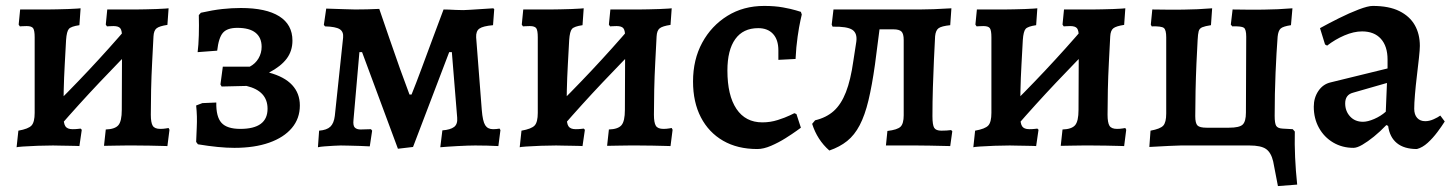

<svg xmlns="http://www.w3.org/2000/svg" viewBox="-20 -491 4897 648"><path d="M180 -63 137 -109Q209 -179 278.5 -253Q348 -327 414 -404L457 -358Q385 -286 315.5 -212.5Q246 -139 180 -63ZM36 6 42 -50Q76 -56 86.5 -67.5Q97 -79 97 -110V-365Q97 -388 92 -395.5Q87 -403 70 -403Q63 -403 55 -402.5Q47 -402 47 -402L43 -408L48 -459Q48 -459 64.5 -459Q81 -459 103 -459Q125 -459 140 -459Q154 -459 173 -459.5Q192 -460 210 -460.5Q228 -461 240 -462Q252 -463 252 -463L248 -406Q220 -402 212.5 -393.5Q205 -385 203 -356Q201 -318 198.5 -273.5Q196 -229 195 -185Q194 -141 194 -104Q194 -75 200.5 -65Q207 -55 225 -55Q235 -55 243.5 -56Q252 -57 252 -57L256 -53L248 2Q248 2 238.5 1.5Q229 1 214 1Q199 1 184 0.5Q169 0 159 0Q136 0 107.5 1Q79 2 58 3.5Q37 5 36 6ZM545 2Q545 2 527.5 1.5Q510 1 484.5 0.5Q459 0 435 0Q423 0 405.5 0Q388 0 370.5 0.5Q353 1 342 1Q331 1 331 1L337 -54Q368 -55 379.5 -68.5Q391 -82 391 -120L392 -365Q392 -388 386 -395.5Q380 -403 363 -403Q357 -403 349 -402.5Q341 -402 341 -402L337 -408L342 -459Q342 -459 359.5 -459Q377 -459 400 -459Q423 -459 438 -459Q452 -459 470.5 -459.5Q489 -460 507.5 -460.5Q526 -461 537.5 -462Q549 -463 549 -463L545 -407Q518 -403 508.5 -395.5Q499 -388 498 -368Q496 -328 493.5 -281Q491 -234 490 -188.5Q489 -143 489 -104Q489 -77 495.5 -66.5Q502 -56 521 -56Q531 -56 540 -57.5Q549 -59 549 -59L552 -53Z M771 8Q720 8 648 -4L642 -12Q643 -40 644 -60Q645 -80 644.5 -98Q644 -116 642 -135L663 -143L710 -145Q709 -97 727.5 -76.5Q746 -56 791 -56Q883 -56 883 -124Q883 -184 812 -201L728 -199L724 -206L732 -266H823Q842 -276 852.5 -294Q863 -312 863 -333Q863 -364 842.5 -380.5Q822 -397 781 -397Q747 -397 732.5 -380.5Q718 -364 713 -320L647 -315Q650 -338 651 -371.5Q652 -405 651 -440L658 -448Q698 -457 730 -460.5Q762 -464 793 -464Q878 -464 922.5 -436Q967 -408 967 -354Q967 -319 947.5 -293Q928 -267 888 -246Q940 -232 966 -204Q992 -176 992 -135Q992 -91 965 -59Q938 -27 888.5 -9.5Q839 8 771 8Z M1323 11 1202 -315H1193L1173 -86Q1171 -67 1177.5 -60.5Q1184 -54 1197 -54Q1202 -54 1214 -54.5Q1226 -55 1232 -55L1236 -50L1228 3Q1214 2 1194.5 1.5Q1175 1 1157 0.5Q1139 0 1130 0Q1121 0 1105.5 1Q1090 2 1075.5 3Q1061 4 1053 6L1057 -50Q1083 -52 1095 -63.5Q1107 -75 1110 -100L1138 -364Q1140 -384 1126.5 -392.5Q1113 -401 1077 -402L1073 -407L1081 -462Q1117 -461 1142 -460Q1167 -459 1179 -459Q1196 -459 1219 -459.5Q1242 -460 1260 -461Q1276 -415 1294 -362Q1312 -309 1330 -259Q1348 -209 1362 -172H1369Q1384 -209 1402.5 -259Q1421 -309 1440.5 -361.5Q1460 -414 1477 -459Q1492 -459 1518.5 -457.5Q1545 -456 1567 -458Q1583 -459 1606 -460.5Q1629 -462 1645 -463L1648 -460L1644 -406Q1610 -403 1598 -394.5Q1586 -386 1587 -365L1606 -120Q1609 -82 1617.5 -68.5Q1626 -55 1644 -55Q1655 -55 1666 -57L1669 -52L1662 2Q1647 1 1624 0.5Q1601 0 1584 0Q1574 0 1558 0.5Q1542 1 1524.5 2Q1507 3 1491.5 4Q1476 5 1466 6L1473 -51Q1500 -53 1512.5 -62.5Q1525 -72 1523 -94L1505 -315H1496L1374 5Z M1878 -63 1835 -109Q1907 -179 1976.5 -253Q2046 -327 2112 -404L2155 -358Q2083 -286 2013.5 -212.5Q1944 -139 1878 -63ZM1734 6 1740 -50Q1774 -56 1784.5 -67.5Q1795 -79 1795 -110V-365Q1795 -388 1790 -395.5Q1785 -403 1768 -403Q1761 -403 1753 -402.5Q1745 -402 1745 -402L1741 -408L1746 -459Q1746 -459 1762.5 -459Q1779 -459 1801 -459Q1823 -459 1838 -459Q1852 -459 1871 -459.5Q1890 -460 1908 -460.5Q1926 -461 1938 -462Q1950 -463 1950 -463L1946 -406Q1918 -402 1910.5 -393.5Q1903 -385 1901 -356Q1899 -318 1896.5 -273.5Q1894 -229 1893 -185Q1892 -141 1892 -104Q1892 -75 1898.5 -65Q1905 -55 1923 -55Q1933 -55 1941.5 -56Q1950 -57 1950 -57L1954 -53L1946 2Q1946 2 1936.5 1.5Q1927 1 1912 1Q1897 1 1882 0.5Q1867 0 1857 0Q1834 0 1805.5 1Q1777 2 1756 3.5Q1735 5 1734 6ZM2243 2Q2243 2 2225.5 1.5Q2208 1 2182.5 0.5Q2157 0 2133 0Q2121 0 2103.5 0Q2086 0 2068.5 0.5Q2051 1 2040 1Q2029 1 2029 1L2035 -54Q2066 -55 2077.5 -68.5Q2089 -82 2089 -120L2090 -365Q2090 -388 2084 -395.5Q2078 -403 2061 -403Q2055 -403 2047 -402.5Q2039 -402 2039 -402L2035 -408L2040 -459Q2040 -459 2057.5 -459Q2075 -459 2098 -459Q2121 -459 2136 -459Q2150 -459 2168.5 -459.5Q2187 -460 2205.5 -460.5Q2224 -461 2235.5 -462Q2247 -463 2247 -463L2243 -407Q2216 -403 2206.5 -395.5Q2197 -388 2196 -368Q2194 -328 2191.5 -281Q2189 -234 2188 -188.5Q2187 -143 2187 -104Q2187 -77 2193.5 -66.5Q2200 -56 2219 -56Q2229 -56 2238 -57.5Q2247 -59 2247 -59L2250 -53Z M2536 12Q2469 12 2420.5 -16Q2372 -44 2345.5 -95Q2319 -146 2319 -216Q2319 -290 2350 -347Q2381 -404 2435 -437.5Q2489 -471 2559 -471Q2595 -471 2622.5 -466Q2650 -461 2666.5 -456Q2683 -451 2683 -451L2686 -442Q2686 -442 2681.5 -422Q2677 -402 2672 -367.5Q2667 -333 2665 -292L2607 -289V-321Q2607 -357 2589 -376.5Q2571 -396 2539 -396Q2488 -396 2461.5 -359Q2435 -322 2435 -253Q2435 -169 2465.5 -123.5Q2496 -78 2553 -78Q2580 -78 2605 -86Q2630 -94 2645.5 -101.5Q2661 -109 2661 -109L2668 -106L2683 -60Q2683 -60 2668.5 -49.5Q2654 -39 2631 -24.5Q2608 -10 2582.5 1Q2557 12 2536 12Z M2779 17Q2738 -19 2721 -73L2731 -85Q2769 -94 2794 -116.5Q2819 -139 2835 -180Q2851 -221 2860 -285L2870 -350Q2874 -379 2856.5 -390.5Q2839 -402 2790 -401L2787 -408L2793 -459H3084Q3105 -459 3132 -460Q3159 -461 3191 -463L3187 -406Q3158 -403 3148 -396Q3138 -389 3136 -369Q3134 -332 3132 -288Q3130 -244 3128.5 -196Q3127 -148 3127 -99Q3127 -69 3133 -59.5Q3139 -50 3157 -50Q3165 -50 3174.5 -50.5Q3184 -51 3190 -52L3194 -48L3187 2Q3146 1 3118 0.5Q3090 0 3074 0H2970L2975 -49Q3009 -53 3019.5 -63.5Q3030 -74 3030 -102V-356Q3030 -377 3022.5 -384.5Q3015 -392 2995 -392H2905L2952 -420L2933 -273Q2923 -202 2911 -152Q2899 -102 2881.5 -68.5Q2864 -35 2839 -15Q2814 5 2779 17Z M3409 -63 3366 -109Q3438 -179 3507.5 -253Q3577 -327 3643 -404L3686 -358Q3614 -286 3544.5 -212.5Q3475 -139 3409 -63ZM3265 6 3271 -50Q3305 -56 3315.5 -67.5Q3326 -79 3326 -110V-365Q3326 -388 3321 -395.5Q3316 -403 3299 -403Q3292 -403 3284 -402.5Q3276 -402 3276 -402L3272 -408L3277 -459Q3277 -459 3293.5 -459Q3310 -459 3332 -459Q3354 -459 3369 -459Q3383 -459 3402 -459.5Q3421 -460 3439 -460.5Q3457 -461 3469 -462Q3481 -463 3481 -463L3477 -406Q3449 -402 3441.5 -393.5Q3434 -385 3432 -356Q3430 -318 3427.5 -273.5Q3425 -229 3424 -185Q3423 -141 3423 -104Q3423 -75 3429.5 -65Q3436 -55 3454 -55Q3464 -55 3472.5 -56Q3481 -57 3481 -57L3485 -53L3477 2Q3477 2 3467.5 1.5Q3458 1 3443 1Q3428 1 3413 0.5Q3398 0 3388 0Q3365 0 3336.5 1Q3308 2 3287 3.5Q3266 5 3265 6ZM3774 2Q3774 2 3756.5 1.5Q3739 1 3713.5 0.5Q3688 0 3664 0Q3652 0 3634.5 0Q3617 0 3599.5 0.5Q3582 1 3571 1Q3560 1 3560 1L3566 -54Q3597 -55 3608.5 -68.5Q3620 -82 3620 -120L3621 -365Q3621 -388 3615 -395.5Q3609 -403 3592 -403Q3586 -403 3578 -402.5Q3570 -402 3570 -402L3566 -408L3571 -459Q3571 -459 3588.5 -459Q3606 -459 3629 -459Q3652 -459 3667 -459Q3681 -459 3699.5 -459.5Q3718 -460 3736.5 -460.5Q3755 -461 3766.5 -462Q3778 -463 3778 -463L3774 -407Q3747 -403 3737.5 -395.5Q3728 -388 3727 -368Q3725 -328 3722.5 -281Q3720 -234 3719 -188.5Q3718 -143 3718 -104Q3718 -77 3724.5 -66.5Q3731 -56 3750 -56Q3760 -56 3769 -57.5Q3778 -59 3778 -59L3781 -53Z M4269 0H3965Q3952 0 3925 1.5Q3898 3 3859 5L3863 -50Q3896 -56 3906 -67Q3916 -78 3916 -108V-365Q3916 -390 3908 -396.5Q3900 -403 3867 -402L3864 -408L3869 -459Q3923 -458 3972.5 -458.5Q4022 -459 4071 -463L4067 -406Q4047 -403 4037.5 -399Q4028 -395 4025.5 -385.5Q4023 -376 4022 -356Q4020 -322 4018 -276.5Q4016 -231 4015 -184Q4014 -137 4014 -99Q4014 -75 4021.5 -67.5Q4029 -60 4052 -60H4128Q4163 -60 4174 -70.5Q4185 -81 4185 -111L4186 -367Q4186 -392 4178 -397.5Q4170 -403 4139 -402L4134 -408L4140 -459Q4193 -458 4243 -458.5Q4293 -459 4342 -463L4337 -406Q4310 -402 4302 -394.5Q4294 -387 4292 -367Q4288 -315 4285 -245Q4282 -175 4282 -100ZM4293 137 4277 54Q4270 24 4253 12Q4236 0 4197 0L4282 -100Q4282 -75 4287 -66.5Q4292 -58 4308 -57L4343 -55L4350 -47Q4349 -5 4351 40Q4353 85 4358 132Z M4762 12Q4719 12 4694.5 -8Q4670 -28 4665 -66L4659 -69Q4638 -47 4617 -30Q4596 -13 4578 -2.5Q4560 8 4548 8Q4510 8 4479.5 -10Q4449 -28 4431.5 -59.5Q4414 -91 4414 -131Q4414 -161 4429.5 -184Q4445 -207 4471 -213L4663 -260V-290Q4663 -335 4640.5 -360Q4618 -385 4577 -385Q4549 -385 4517.5 -371.5Q4486 -358 4459 -337L4452 -341L4435 -396Q4464 -412 4499 -429.5Q4534 -447 4565.5 -459Q4597 -471 4613 -471Q4668 -471 4703 -453.5Q4738 -436 4755 -406Q4772 -376 4772 -336Q4772 -324 4769 -296Q4766 -268 4762 -235Q4758 -202 4755.5 -172Q4753 -142 4753 -124Q4753 -104 4763 -93Q4773 -82 4790 -82Q4804 -82 4818.5 -88.5Q4833 -95 4841 -101L4856 -81Q4846 -65 4831 -45Q4816 -25 4798.5 -9Q4781 7 4762 12ZM4580 -80Q4596 -80 4618 -89.5Q4640 -99 4657 -114L4661 -211L4546 -178Q4520 -171 4520 -142Q4520 -116 4536.5 -98Q4553 -80 4580 -80Z"/></svg>

Font: Alegreya SemiBold
Style: Regular
Weight: 600
Designer: Juan Pablo del Peral
Foundry: Huerta Tipografica
Version: Version 2.009